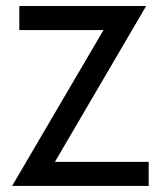

<svg xmlns="http://www.w3.org/2000/svg" viewBox="-20 -615 537 635"><path d="M161.6 -79.6 463.4 -595.2H43.9V-515.6H322.3L20 0H471.7V-79.6Z"/></svg>

Font: Now Medium
Style: Regular
Weight: 500
Designer: Alfredo Marco Pradil
Foundry: Alfredo Marco Pradil
Version: Version 1.200;hotconv 1.0.109;makeotfexe 2.5.65596